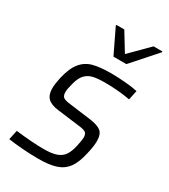

<svg xmlns="http://www.w3.org/2000/svg" viewBox="-182 -818 806 914"><g transform="rotate(30 220.5 -361.0)"><path d="M13 -4 24 -56Q115 -45 178 -45Q223 -45 248.5 -54.5Q274 -64 287 -83.5Q300 -103 308 -137Q316 -175 316 -187Q316 -208 305 -215Q294 -222 264 -225L146 -240Q105 -245 87 -263Q69 -281 69 -316Q69 -339 77 -376Q91 -437 116 -467.5Q141 -498 178.5 -508Q216 -518 276 -518Q313 -518 354.5 -514.5Q396 -511 423 -505L412 -453Q347 -465 272 -465Q234 -465 209.5 -459.5Q185 -454 167.5 -436Q150 -418 141 -381Q132 -349 132 -332Q132 -311 143 -303.5Q154 -296 183 -293L298 -278Q342 -272 360.5 -257Q379 -242 379 -204Q379 -175 369 -134Q357 -77 334.5 -46.5Q312 -16 275 -4Q238 8 179 8Q138 8 91 4.5Q44 1 13 -4ZM246 -592 182 -725 183 -730H226L287 -630L387 -730H436L435 -725L317 -592Z"/></g></svg>

Font: Saira Semi Condensed Light
Style: Italic
Weight: 300
Width: 4
Italic angle: -12°
Designer: Hector Gatti with collaboration of the Omnibus-Type team
Foundry: Omnibus-Type
Version: Version 1.001; ttfautohint (v1.8)